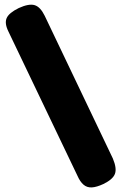

<svg xmlns="http://www.w3.org/2000/svg" viewBox="-20 -756 531 837"><path d="M431 46Q401 60 380 61Q359 62 344 49Q329 36 318 11L17 -618Q-1 -654 9 -677Q19 -700 62 -721Q106 -741 131 -733.5Q156 -726 175 -687L472 -65Q490 -22 481 2Q472 26 431 46Z"/></svg>

Font: Fredoka
Style: Bold
Weight: 700
Designer: Ben Nathan
Foundry: Milena B. Brandão, Ben Nathan
Version: Version 2.001